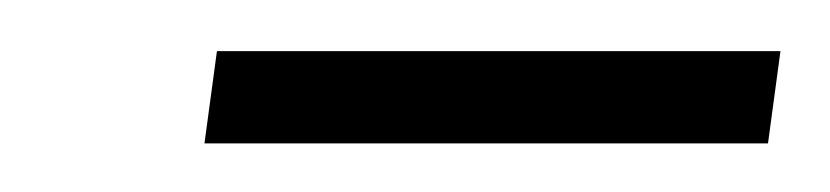

<svg xmlns="http://www.w3.org/2000/svg" viewBox="-20 -690 333 77"><path d="M62 -632.5 67 -669.5H293L288 -632.5Z"/></svg>

Font: Public Sans Thin
Style: Italic
Weight: 100
Italic angle: -8°
Designer: The Public Sans project authors (U.S. Web Design System). Libre Franklin designed by Pablo Impallari and Rodrigo Fuenzal
Version: Version 2.000